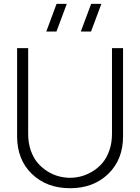

<svg xmlns="http://www.w3.org/2000/svg" viewBox="-20 -973 736 1008"><path d="M348.1 15.1Q225.1 15.1 147.5 -59.8Q69.8 -134.8 69.8 -257.3V-720.2H127.9V-269.5Q127.9 -222.2 141.8 -182.6Q155.8 -143.1 178.2 -117.2Q200.7 -91.3 229.7 -73.2Q258.8 -55.2 288.8 -47.4Q318.8 -39.6 348.1 -39.6Q377.4 -39.6 407.2 -47.6Q437 -55.7 466.3 -73.5Q495.6 -91.3 517.8 -117.4Q540 -143.6 554 -182.9Q567.9 -222.2 567.9 -269.5V-720.2H626V-257.3Q626 -135.3 548.3 -60.1Q470.7 15.1 348.1 15.1ZM223.1 -807.6 276.9 -952.6H330.6L276.4 -807.6ZM404.3 -807.6 458.5 -952.6H512.2L458 -807.6Z"/></svg>

Font: Manrope Light
Style: Regular
Weight: 300
Designer: Mikhail Sharanda
Foundry: Mikhail Sharanda
Version: Version 4.505;FEAKit 1.0